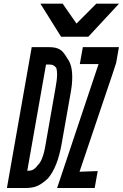

<svg xmlns="http://www.w3.org/2000/svg" viewBox="-20 -984 648 1014"><path d="M147.5 -735H238.5Q265.5 -735 282.8 -728.8Q300 -722.5 311.5 -710Q323 -697.5 335.5 -675.5Q361.5 -642.5 361.5 -576.5Q361.5 -539 353.5 -495.5L305.5 -224Q284 -101.5 233.5 -42Q203.5 -14 178.5 -2.5Q153.5 9 113.5 9H16.5ZM180.5 -113Q192 -122.5 202.2 -148Q212.5 -173.5 219 -211L273.5 -521.5Q281.5 -563 281.5 -592.5Q281.5 -611.5 277.5 -625Q270 -635 262 -639Q254 -643 243.5 -643H223L124 -82L138 -83Q161 -84.5 180.5 -113ZM500.5 -645.5H401.5L417.5 -735H608L593.5 -652Q592.5 -646 514 -415Q415.5 -124.5 400 -77L496 -80.5L480 9H281.5ZM193.5 -964.5H311L384 -859.5L488.5 -964.5H608.5L446.5 -790H302.5Z"/></svg>

Font: JuliaMono Medium
Style: Italic
Weight: 500
Italic angle: -9°
Monospace: yes
Designer: cormullion
Foundry: corm
Version: Version 0.054; ttfautohint (v1.8.4)